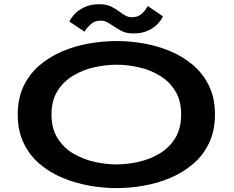

<svg xmlns="http://www.w3.org/2000/svg" viewBox="-20 -906 1140 936"><path d="M548.5 11Q482.5 11 414.2 -1.2Q346 -13.5 283.8 -39.5Q221.5 -65.5 172.5 -107.5Q123.5 -149.5 95 -209.2Q66.5 -269 66.5 -348Q66.5 -427 95 -486.2Q123.5 -545.5 172.5 -587.5Q221.5 -629.5 283.8 -655.8Q346 -682 414.2 -694Q482.5 -706 548.5 -706Q614 -706 681.8 -694Q749.5 -682 811.5 -655.8Q873.5 -629.5 922.2 -587.8Q971 -546 999.5 -486.5Q1028 -427 1028 -348Q1028 -269 999.5 -209.2Q971 -149.5 922.2 -107.5Q873.5 -65.5 811.5 -39.2Q749.5 -13 681.8 -1Q614 11 548.5 11ZM548.5 -104.5Q600.5 -104.5 655.8 -117Q711 -129.5 758 -157.5Q805 -185.5 834 -232.2Q863 -279 863 -348Q863 -416.5 834 -463Q805 -509.5 758 -537.8Q711 -566 655.8 -578.2Q600.5 -590.5 548.5 -590.5Q496 -590.5 440.5 -578.2Q385 -566 337.5 -537.8Q290 -509.5 260.5 -463Q231 -416.5 231 -348Q231 -279 260.5 -232.2Q290 -185.5 337.5 -157.5Q385 -129.5 440.5 -117Q496 -104.5 548.5 -104.5ZM631 -743Q595.5 -743 572.5 -755Q549.5 -767 531 -780Q516.5 -790 502.5 -797.8Q488.5 -805.5 470.5 -805.5Q441 -805.5 421.5 -787.2Q402 -769 392 -751.5L318.5 -800.5Q322 -812 339.2 -832.5Q356.5 -853 387.8 -869.2Q419 -885.5 463.5 -885.5Q498.5 -885.5 521.5 -874.2Q544.5 -863 562 -849.5Q576.5 -838.5 591 -830.2Q605.5 -822 624 -822Q654 -822 672.8 -840.5Q691.5 -859 700.5 -876.5L774 -826.5Q770 -814 753.2 -794.2Q736.5 -774.5 706 -758.8Q675.5 -743 631 -743Z"/></svg>

Font: Trispace Expanded SemiBold
Style: Regular
Weight: 600
Width: 7
Designer: Tyler Finck
Foundry: Etcetera Type Company
Version: Version 1.210; ttfautohint (v1.8.3)